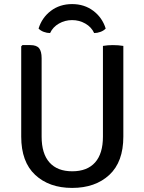

<svg xmlns="http://www.w3.org/2000/svg" viewBox="-20 -908 708 941"><path d="M584.5 -238.5Q584.5 -114.5 515.8 -50.8Q447 13 333.5 13Q221 13 152.5 -50.8Q84 -114.5 84 -238.5V-681L90 -687H128.5Q159.5 -687 171.8 -671.5Q184 -656 184 -623V-238.5Q184 -155 222.5 -111.8Q261 -68.5 334 -68.5Q407.5 -68.5 446 -111.8Q484.5 -155 484.5 -238.5V-683Q495.5 -685 508.5 -686Q521.5 -687 533 -687Q545 -687 559.2 -686Q573.5 -685 584.5 -683ZM498 -768Q488 -757.5 472.5 -751.8Q457 -746 441.5 -746Q428 -775.5 398.2 -792.5Q368.5 -809.5 333.5 -809.5Q298.5 -809.5 268.8 -792.5Q239 -775.5 225.5 -746Q210 -746 194.5 -751.8Q179 -757.5 169 -768Q185.5 -821.5 229.2 -854.8Q273 -888 333.5 -888Q393.5 -888 437.5 -854.8Q481.5 -821.5 498 -768Z"/></svg>

Font: Signika Negative SC
Style: Regular
Weight: 400
Designer: Anna Giedryś
Foundry: Anna Giedryś
Version: Version 2.000; ttfautohint (v1.8.3) -l 8 -r 50 -G 200 -x 9 -